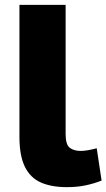

<svg xmlns="http://www.w3.org/2000/svg" viewBox="-20 -760 438 790"><path d="M250 -740V-209Q250 -165 267 -152Q284 -139 312 -139Q326 -139 342.5 -142Q359 -145 378 -150L398 -17Q368 -5 333 2.5Q298 10 255 10Q192 10 148.5 -9Q105 -28 82.5 -73.5Q60 -119 60 -197V-740Z"/></svg>

Font: Georama Extended
Style: Bold
Weight: 700
Width: 7
Designer: Jean-Baptiste Levee
Foundry: Production Type
Version: Version 1.000